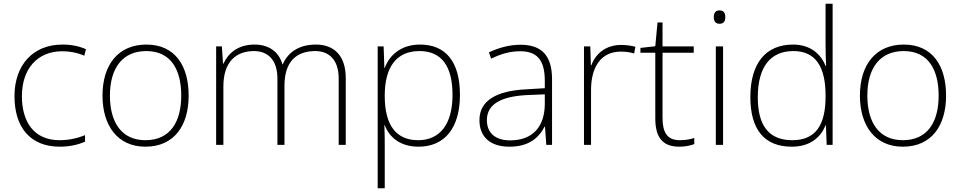

<svg xmlns="http://www.w3.org/2000/svg" viewBox="-20 -780 5174 1034"><path d="M302 10C358 10 404 -2 438 -17V-52C399 -36 351 -25 301 -25C160 -25 98 -127 98 -262C98 -407 179 -504 316 -504C354 -504 395 -497 434 -480L443 -515C407 -531 366 -540 316 -540C158 -540 58 -430 58 -262C58 -100 138 10 302 10Z M996 -265C996 -423 925 -540 768 -540C620 -540 532 -435 532 -265C532 -104 613 10 763 10C919 10 996 -105 996 -265ZM572 -265C572 -415 641 -505 768 -505C903 -505 956 -401 956 -265C956 -124 897 -25 763 -25C634 -25 572 -122 572 -265Z M1681 -540C1591 -540 1531 -499 1503 -434H1501C1481 -503 1426 -540 1351 -540C1257 -540 1207 -489 1184 -438H1181L1175 -530H1144V0H1183V-315C1183 -448 1252 -505 1348 -505C1421 -505 1474 -459 1474 -357V0H1512V-319C1512 -449 1577 -505 1678 -505C1751 -505 1804 -459 1804 -357V0H1842V-359C1842 -483 1777 -540 1681 -540Z M2242 -540C2137 -540 2076 -480 2052 -414H2050L2046 -530H2014V234H2052V16C2052 -23 2052 -66 2050 -106H2052C2076 -42 2134 10 2234 10C2374 10 2457 -90 2457 -269C2457 -447 2381 -540 2242 -540ZM2239 -505C2357 -505 2417 -425 2417 -269C2417 -111 2349 -25 2232 -25C2117 -25 2052 -101 2052 -263V-269C2053 -419 2115 -505 2239 -505Z M2783 -539C2722 -539 2664 -522 2613 -498L2625 -464C2680 -491 2728 -504 2782 -504C2870 -504 2914 -459 2914 -345V-305L2814 -299C2653 -291 2562 -238 2562 -133C2562 -44 2619 10 2723 10C2828 10 2881 -37 2913 -98H2915L2922 0H2953V-353C2953 -482 2896 -539 2783 -539ZM2818 -268 2914 -272V-219C2913 -101 2852 -24 2727 -24C2648 -24 2602 -64 2602 -133C2602 -221 2682 -261 2818 -268Z M3325 -538C3242 -538 3187 -490 3165 -429H3162L3159 -530H3125V0H3163V-295C3163 -421 3218 -502 3323 -502C3351 -502 3372 -499 3395 -492L3402 -528C3379 -534 3354 -538 3325 -538Z M3641 -25C3572 -25 3548 -68 3548 -146V-496H3716V-530H3548V-659H3521L3509 -531L3429 -522V-496H3509V-143C3509 -43 3546 10 3638 10C3672 10 3697 4 3719 -4V-37C3698 -30 3672 -25 3641 -25Z M3854 -724C3833 -724 3824 -709 3824 -688C3824 -667 3833 -652 3854 -652C3879 -652 3886 -667 3886 -688C3886 -709 3879 -724 3854 -724ZM3874 -530H3835V0H3874Z M4244 10C4345 10 4400 -42 4426 -105H4428L4432 0H4464V-760H4426V-544C4426 -506 4427 -464 4429 -425H4426C4401 -489 4344 -540 4251 -540C4104 -540 4021 -440 4021 -257C4021 -83 4096 10 4244 10ZM4247 -25C4121 -25 4061 -103 4061 -256C4061 -420 4129 -505 4253 -505C4372 -505 4426 -421 4426 -266V-260C4426 -111 4376 -25 4247 -25Z M5075 -265C5075 -423 5004 -540 4847 -540C4699 -540 4611 -435 4611 -265C4611 -104 4692 10 4842 10C4998 10 5075 -105 5075 -265ZM4651 -265C4651 -415 4720 -505 4847 -505C4982 -505 5035 -401 5035 -265C5035 -124 4976 -25 4842 -25C4713 -25 4651 -122 4651 -265Z"/></svg>

Font: Noto Sans Canadian Aboriginal ExtraLight
Style: Regular
Weight: 200
Designer: Monotype Design Team, Typotheque's Kevin King
Foundry: Monotype Imaging Inc.
Version: Version 2.004